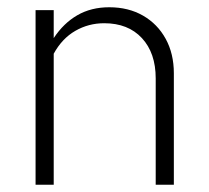

<svg xmlns="http://www.w3.org/2000/svg" viewBox="-20 -509 575 529"><path d="M78 0V-481H128V-404Q155 -445 193 -467Q231 -489 281 -489Q334 -489 374 -466Q414 -443 436.5 -402Q459 -361 459 -307V0H409V-293Q409 -363 371 -404Q333 -445 267 -445Q224 -445 187.5 -424Q151 -403 128 -361V0Z"/></svg>

Font: Red Hat Text VF
Style: Regular
Weight: 300
Designer: Pentagram, MCKL
Foundry: Pentagram, MCKL
Version: Version 1.023